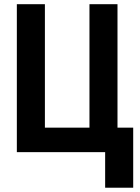

<svg xmlns="http://www.w3.org/2000/svg" viewBox="-20 -710 652 896"><path d="M58.6 -690.4H189.5V-114.3H397.5V-690.4H528.3V-114.3H601.6V166H470.7V0H58.6Z"/></svg>

Font: Dinish
Style: Bold
Weight: 700
Designer: Bert Driehuis
Foundry: Playbeing
Version: Version 3.006; git-39231f3c-release